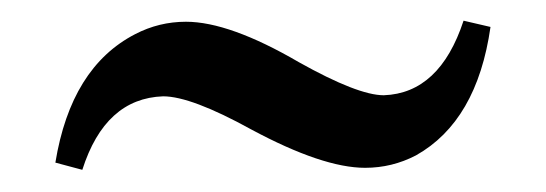

<svg xmlns="http://www.w3.org/2000/svg" viewBox="-20 -332 515 181"><path d="M155.3 -311.5Q196.3 -311.5 261.7 -273.4Q317.4 -242.2 341.8 -242.2Q394.5 -244.1 417 -312.5L442.4 -306.6Q429.7 -217.8 372.1 -185.5Q349.6 -173.8 324.2 -173.8Q284.2 -173.8 216.8 -210Q160.2 -241.2 133.8 -241.2Q79.1 -239.3 57.6 -171.9L32.2 -178.7Q46.9 -268.6 107.4 -299.8Q129.9 -311.5 155.3 -311.5Z"/></svg>

Font: Abhaya Libre
Style: Bold
Weight: 700
Designer: Pushpananda Ekanayake, Sol Matas, Pathum Egodawatta
Foundry: Mooniak
Version: Version 1.050 ; ttfautohint (v1.6)